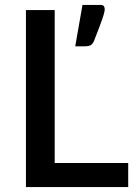

<svg xmlns="http://www.w3.org/2000/svg" viewBox="-20 -761 556 781"><path d="M501.5 -98V0H85.5V-720H202.5V-98ZM387.5 -741Q400 -741 403 -735.2Q406 -729.5 406 -723.5Q406 -719 404.2 -710.8Q402.5 -702.5 397.5 -688Q392.5 -673.5 384 -650.2Q375.5 -627 361.5 -592.5Q355.5 -580 346.8 -576.2Q338 -572.5 323.5 -572.5H286L315.5 -741Z"/></svg>

Font: Lato 2
Style: Regular
Weight: 600
Designer: Lukasz Dziedzic with Adam Twardoch and Botio Nikoltchev
Foundry: tyPoland Lukasz Dziedzic
Version: Version 2.015; 2015-08-06; http://www.latofonts.com/